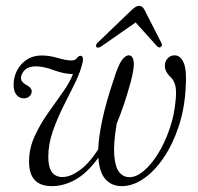

<svg xmlns="http://www.w3.org/2000/svg" viewBox="-20 -626 674 654"><path d="M420 -437.5Q433 -436 435.5 -415.2Q438 -394.5 424.5 -344Q403 -266 377.5 -205Q366 -136.5 369.2 -96.5Q372.5 -56.5 386.2 -39.5Q400 -22.5 421 -22.5Q444.5 -22.5 470.2 -44.2Q496 -66 519 -103.5Q542 -141 558.2 -188.5Q574.5 -236 578.5 -287.5Q581.5 -318 577 -335Q572.5 -352 563 -361.5Q541 -382 541.5 -402.5Q541.5 -416.5 551 -427Q560.5 -437.5 574.5 -437.5Q595 -437.5 605.8 -412Q616.5 -386.5 612.5 -328Q609 -257.5 589 -196.5Q569 -135.5 538 -89.5Q507 -43.5 469.8 -17.8Q432.5 8 395 8Q360.5 8 339.5 -15.2Q318.5 -38.5 315 -89Q278.5 -38 238.5 -15Q198.5 8 156.5 8Q77.5 8 79 -78Q79.5 -121.5 98 -162Q116.5 -202.5 142.8 -239.8Q169 -277 193 -310.5Q217 -344 228.5 -373.5Q196 -374.5 163.2 -387Q130.5 -399.5 102.5 -400Q77.5 -400 64.8 -387.8Q52 -375.5 51.5 -360.5Q51 -347.5 69 -337Q88.5 -327.5 88 -314Q87.5 -304 79.8 -297.5Q72 -291 61 -291Q45.5 -291 35.5 -303.8Q25.5 -316.5 26.5 -340Q27.5 -379.5 54 -408.2Q80.5 -437 122.5 -437Q148.5 -437 177 -428.5Q205.5 -420 223 -420Q236.5 -420 242.2 -428.2Q248 -436.5 255 -436Q265.5 -435 261.5 -414Q254.5 -382 236 -344.2Q217.5 -306.5 196.2 -264.5Q175 -222.5 159.8 -178.8Q144.5 -135 144.5 -91.5Q144.5 -23 193 -23Q219 -23 250.8 -45.5Q282.5 -68 314.5 -117Q316 -160 328.8 -219.2Q341.5 -278.5 367.5 -355.5Q382.5 -404 395.2 -421.2Q408 -438.5 420 -437.5ZM326.5 -469Q313.5 -460 308.5 -466Q304 -472 312.5 -480.5L428.5 -592Q443 -606 453.5 -606Q465.5 -606 472.5 -592L529.5 -480Q534.5 -471 527.5 -466Q521 -461.5 514 -469.5L442 -549.5Z"/></svg>

Font: Fraunces 144pt S050 Light
Style: Italic
Weight: 300
Italic angle: -16°
Version: Version 1.000; ttfautohint (v1.8.3)